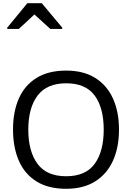

<svg xmlns="http://www.w3.org/2000/svg" viewBox="-20 -1164 821 1194"><path d="M720 -358Q720 -247 682.5 -164.5Q645 -82 572 -36Q499 10 391 10Q280 10 206.5 -36Q133 -82 97 -165Q61 -248 61 -359Q61 -469 97 -551Q133 -633 206.5 -679Q280 -725 392 -725Q499 -725 572 -679.5Q645 -634 682.5 -551.5Q720 -469 720 -358ZM156 -358Q156 -223 213 -145.5Q270 -68 391 -68Q513 -68 569 -145.5Q625 -223 625 -358Q625 -493 569 -569.5Q513 -646 392 -646Q271 -646 213.5 -569.5Q156 -493 156 -358ZM25 -984V-992L150 -1144H240L367 -992V-984H293L194 -1074L97 -984Z"/></svg>

Font: Noto Sans Tifinagh
Style: Regular
Weight: 400
Designer: JamraPatel
Foundry: JamraPatel LLC
Version: Version 2.004; ttfautohint (v1.8.4.7-5d5b)